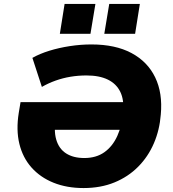

<svg xmlns="http://www.w3.org/2000/svg" viewBox="-20 -941 876 972"><path d="M403 11Q318 11 251 -16Q184 -43 139.5 -93Q95 -143 78 -213Q61 -283 75 -370L84 -424H677L656 -284H199L264 -352Q251 -282 264.5 -235Q278 -188 314.5 -164.5Q351 -141 407 -141Q467 -141 508.5 -170.5Q550 -200 574 -253Q598 -306 603 -374Q609 -435 589 -476Q569 -517 526 -538Q483 -559 418 -559Q376 -559 337 -552.5Q298 -546 261.5 -533Q225 -520 192 -501L144 -648Q181 -669 229.5 -684Q278 -699 333 -707.5Q388 -716 443 -716Q564 -716 645.5 -672.5Q727 -629 765.5 -549.5Q804 -470 794 -361Q788 -283 759 -215.5Q730 -148 679.5 -97Q629 -46 559.5 -17.5Q490 11 403 11ZM508 -770 533 -921H688L664 -770ZM283 -770 307 -921H463L438 -770Z"/></svg>

Font: Nunito Sans 9pt Black
Style: Italic
Weight: 900
Italic angle: -9°
Version: Version 3.101;gftools[0.9.27]